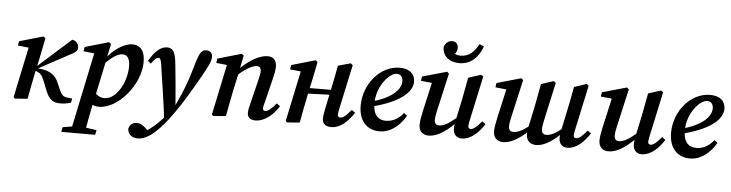

<svg xmlns="http://www.w3.org/2000/svg" viewBox="-53 -998 5693 1495"><g transform="rotate(5 2793.0 -250.5)"><path d="M64 -2 76 8 174 0C187 -72 200 -141 215 -212L217 -221L221 -220C253 -209 267 -196 288 -143L315 -75C344 -3 378 14 431 14C459 14 485 10 514 0L519 -32L479 -36C451 -39 435 -53 418 -92L395 -145C372 -200 331 -229 269 -238L235 -243L459 -364C508 -388 531 -402 531 -431C531 -460 510 -484 480 -488L226 -261L246 -356L271 -481L255 -494L68 -440L63 -406L147 -397Z M457 234H722L730 197L647 185C656 134 666 79 682 3C697 11 714 14 732 14C881 14 1049 -185 1049 -363C1049 -460 1005 -493 951 -493C894 -493 821 -450 763 -382L784 -481L768 -494L581 -440L576 -406L660 -397L538 185L465 197ZM880 -409C918 -409 939 -381 939 -318C939 -254 916 -179 881 -130C848 -82 810 -57 766 -57C744 -57 722 -66 701 -84L753 -332C800 -379 845 -409 880 -409Z M975 165C977 207 1008 233 1054 233C1112 233 1167 194 1225 132C1272 82 1302 39 1331 -2C1387 -81 1427 -152 1464 -214C1500 -274 1523 -318 1545 -359C1566 -400 1576 -422 1576 -452C1576 -479 1555 -497 1528 -497C1489 -497 1472 -469 1441 -356C1411 -249 1380 -167 1325 -51C1318 -150 1308 -255 1296 -370C1286 -467 1266 -493 1221 -493C1176 -493 1129 -458 1082 -376L1105 -355C1133 -395 1147 -406 1161 -406C1177 -406 1183 -395 1194 -305C1214 -168 1231 -71 1245 54C1236 64 1227 74 1217 84C1188 114 1157 140 1124 163C1093 131 1070 114 1038 114C1006 114 982 132 975 165Z M1724 0C1737 -72 1750 -141 1765 -212L1791 -332C1851 -384 1900 -409 1932 -409C1951 -409 1963 -398 1963 -370C1963 -351 1956 -321 1948 -289L1908 -126C1899 -90 1892 -65 1892 -39C1892 -6 1915 14 1954 14C2031 14 2098 -50 2137 -113L2110 -133C2076 -90 2045 -66 2024 -66C2013 -66 2006 -73 2006 -86C2006 -96 2011 -114 2017 -137L2063 -324C2071 -356 2078 -387 2078 -417C2078 -468 2050 -493 2008 -493C1945 -493 1868 -447 1801 -383L1821 -481L1805 -494L1618 -440L1613 -406L1697 -397L1614 -2L1626 8Z M2547 14C2624 14 2681 -50 2724 -113L2696 -133C2659 -88 2634 -66 2611 -66C2600 -66 2591 -73 2591 -87C2591 -98 2595 -116 2599 -137L2673 -481L2657 -494L2558 -467C2548 -410 2537 -353 2525 -297L2520 -275L2355 -274L2373 -356L2398 -481L2382 -494L2195 -440L2190 -406L2274 -397L2191 -2L2203 8L2301 0C2314 -72 2327 -141 2342 -212L2346 -230L2512 -236L2489 -126C2482 -90 2478 -65 2478 -45C2478 -6 2505 14 2547 14Z M3022 -444C3049 -444 3069 -425 3069 -390C3069 -335 3019 -266 2868 -219C2875 -340 2964 -444 3022 -444ZM2925 14C3016 14 3088 -53 3129 -126L3104 -145C3075 -108 3029 -72 2968 -72C2911 -72 2874 -104 2868 -178C3079 -235 3160 -319 3160 -393C3160 -455 3117 -493 3041 -493C2886 -493 2762 -340 2762 -173C2762 -51 2829 14 2925 14Z M3566 14C3643 14 3701 -50 3743 -113L3716 -133C3678 -88 3653 -66 3631 -66C3620 -66 3611 -73 3611 -87C3611 -98 3614 -116 3619 -137L3693 -481L3676 -494L3577 -462C3567 -405 3556 -348 3545 -292L3513 -141C3455 -93 3418 -72 3383 -72C3361 -72 3347 -84 3347 -113C3347 -134 3352 -161 3360 -195L3425 -481L3410 -494L3218 -440L3213 -406L3299 -397L3249 -176C3242 -139 3232 -97 3232 -65C3232 -10 3267 14 3309 14C3369 14 3433 -25 3504 -93C3502 -79 3501 -68 3501 -57C3501 -11 3530 14 3566 14ZM3497 -569C3585 -569 3646 -625 3678 -716L3642 -730C3607 -665 3568 -628 3501 -628C3485 -628 3471 -631 3457 -637C3469 -650 3476 -667 3476 -685C3476 -717 3455 -735 3430 -735C3396 -735 3375 -712 3366 -683C3366 -615 3417 -569 3497 -569Z M4391 14C4468 14 4525 -50 4568 -113L4540 -133C4503 -88 4478 -66 4455 -66C4444 -66 4435 -73 4435 -87C4435 -98 4439 -116 4443 -137L4517 -481L4501 -494L4404 -462C4394 -405 4383 -348 4371 -292L4337 -130L4336 -126C4286 -86 4252 -72 4221 -72C4199 -72 4184 -84 4184 -113C4184 -134 4190 -161 4197 -195L4260 -481L4243 -494L4146 -462C4136 -405 4125 -348 4114 -292L4089 -172C4086 -156 4082 -140 4078 -124C4029 -86 3994 -72 3963 -72C3941 -72 3927 -84 3927 -113C3927 -134 3932 -161 3940 -195L4005 -481L3990 -494L3800 -440L3795 -406L3881 -397L3831 -176C3824 -139 3814 -97 3814 -65C3814 -10 3849 14 3891 14C3946 14 4008 -20 4072 -78C4071 -74 4071 -69 4071 -65C4071 -10 4107 14 4149 14C4204 14 4265 -21 4328 -80C4327 -72 4327 -64 4327 -57C4327 -11 4355 14 4391 14Z M4972 14C5049 14 5107 -50 5149 -113L5122 -133C5084 -88 5059 -66 5037 -66C5026 -66 5017 -73 5017 -87C5017 -98 5020 -116 5025 -137L5099 -481L5082 -494L4983 -462C4973 -405 4962 -348 4951 -292L4919 -141C4861 -93 4824 -72 4789 -72C4767 -72 4753 -84 4753 -113C4753 -134 4758 -161 4766 -195L4831 -481L4816 -494L4624 -440L4619 -406L4705 -397L4655 -176C4648 -139 4638 -97 4638 -65C4638 -10 4673 14 4715 14C4775 14 4839 -25 4910 -93C4908 -79 4907 -68 4907 -57C4907 -11 4936 14 4972 14Z M5448 -444C5475 -444 5495 -425 5495 -390C5495 -335 5445 -266 5294 -219C5301 -340 5390 -444 5448 -444ZM5351 14C5442 14 5514 -53 5555 -126L5530 -145C5501 -108 5455 -72 5394 -72C5337 -72 5300 -104 5294 -178C5505 -235 5586 -319 5586 -393C5586 -455 5543 -493 5467 -493C5312 -493 5188 -340 5188 -173C5188 -51 5255 14 5351 14Z"/></g></svg>

Font: Source Serif Pro Semibold
Style: Italic
Weight: 600
Italic angle: -12°
Designer: Frank Grießhammer
Foundry: Adobe Systems Incorporated
Version: Version 3.001;hotconv 1.0.111;makeotfexe 2.5.65597